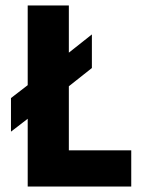

<svg xmlns="http://www.w3.org/2000/svg" viewBox="-20 -680 541 700"><path d="M458.5 0H81V-247L20 -200V-322.5L81 -369.5V-660H231V-488L315 -554.5V-432L231 -365.5V-132H458.5Z"/></svg>

Font: Lucymar Sans
Style: Bold
Weight: 700
Foundry: The League of Moveable Type (original font) / Main changes by Cristiano Sobral with portions from Mirco Monsees
Version: Version 2.001;August 30, 2020;FontCreator 13.0.0.2681 64-bit